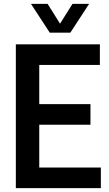

<svg xmlns="http://www.w3.org/2000/svg" viewBox="-20 -968 562 988"><path d="M61.5 0V-740H494V-634H182V-106H499V0ZM150.5 -326V-432H445.5V-326ZM236 -800 139.5 -948H225L297 -833.5H281L353 -948H438.5L342 -800Z"/></svg>

Font: Encode Sans SC Condensed SemiBold
Style: Regular
Weight: 600
Width: 3
Designer: Multiple Designers
Foundry: Impallari Type
Version: Version 3.002